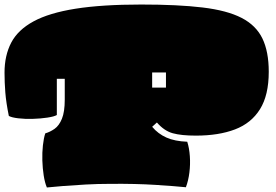

<svg xmlns="http://www.w3.org/2000/svg" viewBox="-20 -811 1217 848"><path d="M187 17Q178 -4 173 -36Q168 -68 167 -102.5Q166 -137 169.5 -169Q173 -201 180 -222Q201 -228 221 -242Q241 -256 253.5 -286.5Q266 -317 266 -371V-463H231V-303Q219 -296 189 -291.5Q159 -287 124.5 -286Q90 -285 60.5 -288.5Q31 -292 19 -299Q7 -358 3.5 -402.5Q0 -447 0 -490Q0 -566 29.5 -622.5Q59 -679 128 -716.5Q197 -754 313.5 -772.5Q430 -791 604 -791Q766 -791 874.5 -778Q983 -765 1047 -732Q1111 -699 1139 -641Q1167 -583 1167 -494Q1167 -391 1128.5 -329Q1090 -267 1018 -239.5Q946 -212 845 -212Q781 -212 743 -222.5Q705 -233 673 -270L652 -251Q678 -220 715 -203.5Q752 -187 807 -185Q816 -157 818.5 -121Q821 -85 816.5 -49Q812 -13 801 16Q752 11 665.5 5.5Q579 0 468 1Q412 1 358 4Q304 7 259.5 10.5Q215 14 187 17ZM652 -424H713V-491H652Z"/></svg>

Font: Oi
Style: Regular
Weight: 400
Designer: Kostas Bartsokas, Mohamad Dakak
Foundry: Foundry5
Version: Version 4.000